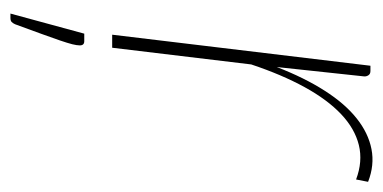

<svg xmlns="http://www.w3.org/2000/svg" viewBox="-203 -336 734 368"><g transform="rotate(90 164.0 -152.0)"><path d="M108.5 -315.5Q129 -368.5 153.8 -407.2Q178.5 -446 206.8 -468.5Q235 -491 265.8 -497Q296.5 -503 328.5 -490.5L324 -467.5Q289.5 -480.5 258 -472.8Q226.5 -465 198.8 -438.8Q171 -412.5 147 -368.8Q123 -325 103.5 -266.5L71.5 0H46.5L106 -495H116Q121.5 -495 124 -491.5Q126.5 -488 126.5 -483.5ZM59 53.5Q67 53.5 67 62Q67 67.5 64.8 76.5Q62.5 85.5 57.5 100.2Q52.5 115 44.8 136Q37 157 26.5 186Q24.5 190.5 22 192.8Q19.5 195 14.5 195H6L44.5 53.5Z"/></g></svg>

Font: Lato ExtraLight
Style: Italic
Weight: 275
Italic angle: -7°
Designer: Lukasz Dziedzic with Adam Twardoch and Botio Nikoltchev
Foundry: tyPoland Lukasz Dziedzic
Version: Version 2.015; 2015-08-06; http://www.latofonts.com/